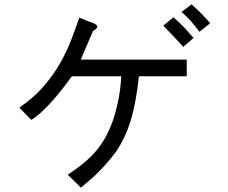

<svg xmlns="http://www.w3.org/2000/svg" viewBox="-20 -782 1040 876"><path d="M832 -510V-434H614Q607 -372 598 -323Q589 -274 576.5 -233Q564 -192 547.5 -157Q531 -122 508 -88Q484 -56 460.5 -30Q437 -4 415.5 16.5Q394 37 376.5 51Q359 65 349 74L289 15Q324 -8 350 -28.5Q376 -49 396.5 -69.5Q417 -90 433.5 -112.5Q450 -135 465 -162Q489 -209 502.5 -255Q516 -301 522.5 -338.5Q529 -376 531 -401.5Q533 -427 533 -434H308Q294 -415 273.5 -388Q253 -361 228.5 -332.5Q204 -304 177 -278Q150 -252 123 -235L68 -291Q130 -333 174 -382.5Q218 -432 249.5 -485.5Q281 -539 302.5 -594Q324 -649 342 -702Q379 -685 399 -679Q419 -673 424 -662Q424 -657 421 -653Q418 -649 404 -640Q396 -621 390 -607Q384 -593 378 -579Q372 -565 365 -549Q358 -533 349 -510ZM725 -665 771 -703Q799 -680 822.5 -654.5Q846 -629 863 -609L816 -568Q797 -590 771 -617Q745 -644 725 -665ZM808 -727 854 -762Q871 -747 882.5 -736Q894 -725 903 -715.5Q912 -706 920.5 -697Q929 -688 939 -676L890 -637Q876 -655 866.5 -667Q857 -679 848.5 -688.5Q840 -698 830.5 -707Q821 -716 808 -727Z"/></svg>

Font: D2Coding
Style: Regular
Weight: 400
Monospace: yes
Designer: Yong-Rak Park; Jeong-Hwan Yoon; Sang-Min Lee;
Foundry: NHN Corporation
Version: Version 1.3.2; Build 20180524